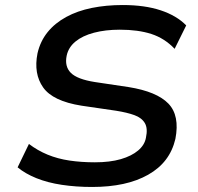

<svg xmlns="http://www.w3.org/2000/svg" viewBox="-20 -734 785 763"><path d="M346 9Q282 9 225.5 0.5Q169 -8 124.5 -26Q80 -44 50 -69L95 -162Q129 -136 169 -119.5Q209 -103 256 -96Q303 -89 357 -89Q417 -89 460 -101.5Q503 -114 529 -136Q555 -158 560 -187Q568 -224 555.5 -245Q543 -266 514 -276.5Q485 -287 441 -294L304 -314Q190 -332 151.5 -386.5Q113 -441 129 -522Q140 -570 169 -606Q198 -642 243 -666.5Q288 -691 345 -702.5Q402 -714 468 -714Q555 -714 618.5 -693Q682 -672 720 -633L674 -540Q634 -582 581.5 -599Q529 -616 456 -616Q399 -616 353.5 -604Q308 -592 280 -569Q252 -546 245 -513Q236 -470 261.5 -444.5Q287 -419 357 -408L491 -388Q603 -370 649 -322.5Q695 -275 677 -182Q666 -135 639 -99.5Q612 -64 568.5 -39.5Q525 -15 469.5 -3Q414 9 346 9Z"/></svg>

Font: Nunito Sans 7pt SemiExpanded SemiBold
Style: Italic
Weight: 600
Width: 6
Italic angle: -9°
Designer: Vernon Adams
Foundry: Vernon Adams
Version: Version 3.101;gftools[0.9.27]